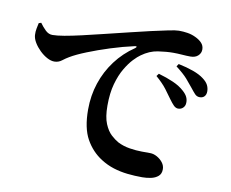

<svg xmlns="http://www.w3.org/2000/svg" viewBox="-81 -838 1163 966"><g transform="rotate(10 500.0 -355.0)"><path d="M820.2 -347.2Q808 -347.9 797.8 -358.4Q787.6 -368.8 774.9 -386.3Q760.9 -406.5 740.7 -433.1Q720.5 -459.7 685.6 -489.9L695.5 -503.1Q737.3 -491.2 771.6 -476.1Q805.9 -461.1 828.8 -439.9Q844.8 -425.6 851.2 -411.6Q857.5 -397.6 856.7 -383.3Q856.7 -367.9 846.6 -357.6Q836.5 -347.2 820.2 -347.2ZM702.9 24.3Q664.8 24.3 627.4 20.2Q590.1 16.1 555.5 5.2Q521 -5.7 489.7 -25.7Q438.1 -58.5 407.1 -114Q376.1 -169.6 376.1 -264.4Q376.1 -335.9 397.4 -400Q418.6 -464 458.8 -517.6Q499 -571.2 555.7 -609.5Q562.2 -614.2 561.4 -617.6Q560.7 -620.9 552.4 -618.9Q493.3 -605.9 431.8 -586.3Q370.3 -566.7 318.5 -545.9Q266.7 -525.2 236.5 -507.1Q221 -498.1 204.3 -485.2Q187.6 -472.2 166.3 -472.2Q149.2 -472.2 129.1 -482.9Q109.1 -493.7 91.1 -511.2Q73.1 -528.7 61.2 -548.5Q49.3 -568.2 47.9 -586.5Q46.9 -604.3 50.2 -620.7Q53.6 -637.2 56 -648.9L68.2 -653Q81.6 -634 97.9 -618.1Q114.2 -602.3 133.9 -602.3Q156.3 -602.3 194 -608.7Q231.7 -615.2 281.2 -626.6Q330.8 -638 390.2 -652.6Q449.6 -667.2 515.5 -683.1Q568.9 -696.4 618.5 -707.6Q668 -718.9 705.1 -726.4Q742.1 -734 757.6 -734Q780.3 -734 802.1 -730.5Q823.9 -727 843.1 -717.7Q863.2 -708.5 876.4 -694.8Q889.7 -681.1 889.7 -661Q889.7 -642.3 875.5 -629.2Q861.4 -616 836.7 -616Q817.1 -616 793.6 -617.9Q770 -619.7 748.5 -619.7Q714.4 -619.7 671.4 -613.3Q628.4 -606.9 588.5 -577.9Q574.8 -568.6 554.9 -547.8Q535 -526.9 515.1 -493.3Q495.2 -459.8 481.8 -412.2Q468.5 -364.7 468.5 -300.7Q468.5 -242.6 482.8 -208.4Q497.1 -174.1 517.2 -155.7Q537.3 -137.4 554.7 -127.8Q583.1 -113.3 616.5 -108Q649.9 -102.7 678.8 -102.6Q707.8 -102.4 721.7 -102.4Q739 -102.4 756.7 -92.7Q774.4 -83 786.6 -67.4Q798.7 -51.8 798.7 -33Q798.7 -10 784.2 2.5Q769.7 14.9 747.8 19.6Q725.9 24.3 702.9 24.3ZM918 -422.6Q903.3 -422.6 893.1 -433.5Q882.9 -444.4 868.1 -463.4Q854.2 -481.2 835 -503.1Q815.8 -525 776.5 -555.2L785.4 -568.6Q828 -559.9 861.7 -547.7Q895.4 -535.5 915.8 -519.8Q935 -505.7 942.9 -490.5Q950.8 -475.2 950.8 -457.8Q950.8 -441.7 942.2 -432.2Q933.5 -422.6 918 -422.6Z"/></g></svg>

Font: Noto Serif HK ExtraLight
Style: Regular
Weight: 200
Designer: Ryoko NISHIZUKA 西塚涼子 (kana & ideographs); Frank Grießhammer (Latin, Greek & Cyrillic); Wenlong ZHANG 张文龙 (bopomofo); San
Foundry: Adobe
Version: Version 2.002-H1;hotconv 1.1.0;makeotfexe 2.6.0